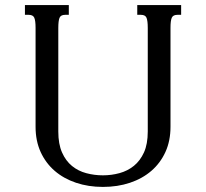

<svg xmlns="http://www.w3.org/2000/svg" viewBox="-20 -736 823 767"><path d="M391.1 10.7Q333 10.7 283.7 -5.9Q234.4 -22.5 198.5 -53.5Q162.6 -84.5 142.3 -128.9Q122.1 -173.3 122.1 -229.5V-624.5Q122.1 -653.8 116.9 -665.3Q111.8 -676.8 94.2 -676.8H79.6V-715.8H254.9V-676.8H240.2Q222.7 -676.8 217.8 -664.8Q212.9 -652.8 212.9 -624V-210.9Q212.9 -160.6 227.8 -127Q242.7 -93.3 267.6 -73Q292.5 -52.7 324.7 -44.2Q356.9 -35.6 391.1 -35.6Q425.3 -35.6 457.5 -44.4Q489.7 -53.2 514.9 -73.5Q540 -93.8 555.2 -127.2Q570.3 -160.6 570.3 -210.9V-624Q570.3 -652.8 565.4 -664.8Q560.5 -676.8 543 -676.8H528.3V-715.8H703.6V-676.8H689Q671.4 -676.8 666.3 -665.3Q661.1 -653.8 661.1 -624.5V-229.5Q661.1 -173.3 640.9 -128.9Q620.6 -84.5 584.7 -53.5Q548.8 -22.5 499.3 -5.9Q449.7 10.7 391.1 10.7Z"/></svg>

Font: Arian AMU Serif
Style: Regular
Weight: 400
Designer: Ruben Hakobyan (Tarumian)
Foundry: Ruben Hakobyan (Tarumian)
Version: Version 1.002